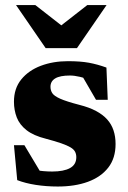

<svg xmlns="http://www.w3.org/2000/svg" viewBox="-20 -700 489 736"><path d="M240.5 -465.5Q288 -465.5 320.8 -459.5Q353.5 -453.5 388 -441L393 -317.5H348L279 -436.5L327.5 -390.5Q307.5 -400.5 286.2 -405.5Q265 -410.5 248 -410.5Q210 -410.5 191.8 -399.5Q173.5 -388.5 173.5 -367.5Q173.5 -353.5 180.5 -342.8Q187.5 -332 211 -321.5Q234.5 -311 284.5 -298Q322 -288.5 348.2 -274.5Q374.5 -260.5 391 -242Q407.5 -223.5 415.2 -200Q423 -176.5 423 -148Q423 -93.5 395 -57.5Q367 -21.5 317.2 -3.2Q267.5 15 201.5 15Q158 15 117.5 8.8Q77 2.5 46 -9.5L33.5 -143.5H73.5L152.5 -11.5L76.5 -58Q93 -52.5 110.8 -49Q128.5 -45.5 146.2 -44Q164 -42.5 180 -42.5Q224.5 -42.5 248.5 -55.8Q272.5 -69 272.5 -97.5Q272.5 -109 267.8 -118.2Q263 -127.5 250.5 -135Q238 -142.5 215.2 -150.5Q192.5 -158.5 156.5 -168Q108.5 -180 81.8 -201Q55 -222 44.2 -250Q33.5 -278 33.5 -310Q33.5 -361 61.5 -395.5Q89.5 -430 136.5 -447.8Q183.5 -465.5 240.5 -465.5ZM245.5 -579H184.5L314.5 -680.5H388.5L275 -515.5H155L41.5 -680.5H115.5Z"/></svg>

Font: Newsreader 16pt 16pt ExtraBold
Style: Regular
Weight: 800
Version: Version 1.003